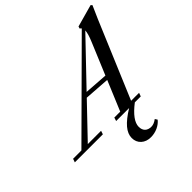

<svg xmlns="http://www.w3.org/2000/svg" viewBox="-296 -865 1298 1298"><g transform="rotate(-45 353.0 -216.0)"><path d="M-65.4 0 -56.6 -25.4H22.9L607.9 -606.9Q603.5 -612.8 597.2 -616.7L601.6 -631.8L761.2 -676.3L770.5 -667.5Q733.9 -585 730 -575.7L498 -25.4H574.2L564.9 0H508.3Q409.7 75.7 409.7 135.3Q409.7 164.1 425.8 179.9Q441.9 195.8 471.2 195.8Q496.1 195.8 523.9 174.8L534.7 191.9Q515.6 215.8 484.6 230Q453.6 244.1 418.9 244.1Q376.5 244.1 349.6 219.7Q322.8 195.3 322.8 155.3Q322.8 116.7 354.7 78.9Q386.7 41 453.6 0H329.6L337.4 -25.4H394L483.4 -239.3L300.8 -252L84 -25.4H210.9L202.6 0ZM589.8 -494.1Q613.8 -550.3 615.2 -580.6L327.6 -280.3L495.6 -268.6Z"/></g></svg>

Font: Elstob 18pt Medium
Style: Italic
Weight: 500
Italic angle: -20°
Designer: Peter S. Baker
Version: Version 1.015